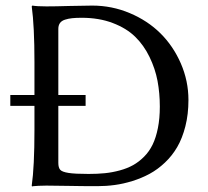

<svg xmlns="http://www.w3.org/2000/svg" viewBox="-20 -668 750 691"><path d="M189.9 -82Q189.9 -64.5 196.8 -56.9Q203.6 -49.3 226.3 -45.7Q249 -42 298.8 -42Q331.1 -42 357.7 -44.7Q384.3 -47.4 411.1 -54.7Q438 -62 459 -73.7Q480 -85.4 498.5 -104Q517.1 -122.6 529.3 -147.7Q541.5 -172.9 548.3 -207.3Q555.2 -241.7 555.2 -284.2Q555.2 -333 546.9 -377Q538.6 -420.9 518.1 -463.1Q497.6 -505.4 466.3 -535.9Q435.1 -566.4 385.7 -585.2Q336.4 -604 273.9 -604Q253.4 -604 239.7 -602.5Q226.1 -601.1 213.9 -597.2Q201.7 -593.3 195.8 -585Q189.9 -576.7 189.9 -564V-326.2H288.1V-287.1H189.9ZM147 -645Q178.7 -645 229.5 -646.5Q280.3 -647.9 312 -647.9Q382.8 -647.9 447 -620.8Q511.2 -593.8 557.4 -548.1Q603.5 -502.4 630.9 -439.5Q658.2 -376.5 658.2 -308.1Q658.2 -256.8 647.2 -213.6Q636.2 -170.4 617.9 -138.9Q599.6 -107.4 573.5 -82.8Q547.4 -58.1 518.6 -42.5Q489.7 -26.9 456.8 -16.6Q423.8 -6.3 392.8 -2.2Q361.8 2 330.1 2Q274.4 2 226.3 1Q178.2 0 147 0Q131.3 0 118.4 0.7Q105.5 1.5 100.6 2L95.2 2.9L94.2 0Q104 -67.9 104 -200.2V-287.1H17.1V-326.2H104V-444.8Q104 -573.7 94.2 -645L96.2 -647.9Q112.8 -645 147 -645Z"/></svg>

Font: Linux Biolinum G
Style: Regular
Weight: 400
Designer: Philipp H. Poll
Foundry: Philipp H. Poll
Version: Version 1.1.0 ; ttfautohint (v1.6)